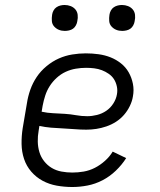

<svg xmlns="http://www.w3.org/2000/svg" viewBox="-20 -742 640 770"><path d="M270 8Q238 8 207.5 2.5Q177 -3 151 -17Q125 -31 105.5 -53.5Q86 -76 76.5 -104.5Q67 -133 66.5 -164.5Q66 -196 71 -228L88 -328Q92 -355 101.5 -382Q111 -409 127 -433Q143 -457 166.5 -476.5Q190 -496 216 -507.5Q242 -519 269.5 -523.5Q297 -528 324 -528Q350 -528 375.5 -524.5Q401 -521 423.5 -512Q446 -503 465 -488Q484 -473 496 -452Q508 -431 513 -406Q518 -381 513 -355Q510 -336 500.5 -316.5Q491 -297 477 -281Q463 -265 445 -253.5Q427 -242 406.5 -235Q386 -228 366 -225Q346 -222 326 -222Q302 -222 279 -224Q256 -226 232 -227Q208 -228 184.5 -230Q161 -232 138 -237L135 -218Q131 -196 131.5 -174Q132 -152 138 -132Q144 -112 157 -95.5Q170 -79 187.5 -68.5Q205 -58 226.5 -54Q248 -50 270 -50Q293 -50 316 -54Q339 -58 360.5 -69Q382 -80 401 -97Q420 -114 432 -134L486 -108Q469 -81 444.5 -57.5Q420 -34 391 -19Q362 -4 331 2Q300 8 270 8ZM330 -276Q349 -276 369 -281Q389 -286 406 -297.5Q423 -309 434.5 -327Q446 -345 449 -364Q452 -380 448.5 -396Q445 -412 437 -424.5Q429 -437 416 -446Q403 -455 388.5 -460.5Q374 -466 358 -468Q342 -470 325 -470Q305 -470 284 -466.5Q263 -463 243.5 -454Q224 -445 207.5 -430Q191 -415 179.5 -397Q168 -379 161.5 -359Q155 -339 151 -318L147 -294Q170 -289 193 -288Q216 -287 239.5 -285.5Q263 -284 285 -280Q307 -276 330 -276ZM470 -618Q457 -618 446 -622.5Q435 -627 427 -636Q419 -645 418 -657.5Q417 -670 419 -683Q420 -691 424.5 -699.5Q429 -708 436.5 -713Q444 -718 452.5 -720Q461 -722 469 -722Q482 -722 493.5 -717.5Q505 -713 512.5 -704Q520 -695 521.5 -682.5Q523 -670 520 -657Q519 -649 514.5 -640.5Q510 -632 503 -627Q496 -622 487 -620Q478 -618 470 -618ZM240 -618Q227 -618 216 -622.5Q205 -627 197 -636Q189 -645 188 -657.5Q187 -670 189 -683Q190 -691 194.5 -699.5Q199 -708 206.5 -713Q214 -718 222.5 -720Q231 -722 239 -722Q252 -722 263.5 -717.5Q275 -713 282.5 -704Q290 -695 291.5 -682.5Q293 -670 290 -657Q289 -649 284.5 -640.5Q280 -632 273 -627Q266 -622 257 -620Q248 -618 240 -618Z"/></svg>

Font: Iosevka Etoile Light
Style: Italic
Weight: 300
Italic angle: -9°
Designer: Belleve Invis
Foundry: Belleve Invis
Version: Version 22.1.2; ttfautohint (v1.8.4)